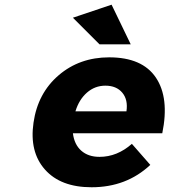

<svg xmlns="http://www.w3.org/2000/svg" viewBox="-20 -788 719 814"><path d="M122.1 -268.1Q140.1 -393.1 228.8 -469Q317.4 -544.9 442.9 -544.9Q583 -544.9 640.9 -459Q698.7 -373 668 -223.1H289.1Q294.9 -175.3 324.5 -149.2Q354 -123 401.9 -123Q476.6 -123 539.1 -178.2L617.2 -88.9Q516.1 5.9 368.2 5.9Q237.3 5.9 170.7 -69.1Q104 -144 122.1 -268.1ZM289.1 -712.9 453.1 -768.1 534.2 -600.1H401.9ZM299.8 -315.9H516.1Q523.4 -365.2 498.5 -395Q473.6 -424.8 426.8 -424.8Q382.3 -424.8 348.6 -395.3Q314.9 -365.7 299.8 -315.9Z"/></svg>

Font: Trueno
Style: Bold Italic
Weight: 700
Designer: Julieta Ulanovsky
Foundry: Julieta Ulanovsky
Version: Version 3.001b | FøM Fix